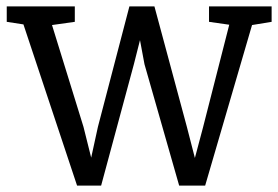

<svg xmlns="http://www.w3.org/2000/svg" viewBox="-20 -566 867 598"><path d="M1 -498V-546H213V-498L142 -488L240 -171L264 -75L285 -171L383 -546H461L562 -171L587 -74L612 -168L694 -489L631 -498V-546H826V-498L765 -488L619 12H538L430 -366L416 -441L397 -366L295 12H220L53 -490Z"/></svg>

Font: Grenzecho Serif
Style: Serif-Regular
Weight: 400
Designer: Dan Reynolds
Foundry: Dan Reynolds
Version: Version 1.001; ttfautohint (v1.1) -l 5 -r 5 -G 72 -x 0 -D la